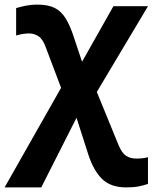

<svg xmlns="http://www.w3.org/2000/svg" viewBox="-44 -573 662 833"><path d="M117 -553Q165 -553 193.5 -538.5Q222 -524 241 -493Q260 -462 276 -413L312 -305L448 -546H598L376 -174L471 58Q485 91 503 103Q521 115 549 115Q560 115 571 114Q582 113 598 109V225Q577 232 556 236Q535 240 503 240Q437 240 399.5 204Q362 168 339 97L288 -62L135 240H-24L221 -192L156 -364Q143 -402 124 -415Q105 -428 82 -428Q72 -428 57.5 -426Q43 -424 26 -419V-538Q47 -544 69 -548.5Q91 -553 117 -553Z"/></svg>

Font: Noto Sans IKEA
Style: Bold
Weight: 600
Designer: Monotype Design Team
Foundry: Monotype Imaging Inc.
Version: Version 2.001